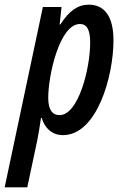

<svg xmlns="http://www.w3.org/2000/svg" viewBox="-72 -570 526 824"><path d="M-52 234H45L88 32C93 6 99 -29 104 -64H107C120 -19 153 10 198 10C344 10 415 -242 415 -397C415 -500 376 -550 309 -550C262 -550 224 -523 187 -465H184L192 -540H112ZM184 -76C151 -76 135 -101 135 -150C135 -248 184 -467 271 -467C301 -467 315 -442 315 -387C315 -275 264 -76 184 -76Z"/></svg>

Font: Noto Sans UI Condensed Medium
Style: Italic
Weight: 500
Width: 3
Italic angle: -12°
Designer: Monotype Design Team
Foundry: Monotype Imaging Inc.
Version: Version 1.901